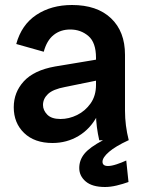

<svg xmlns="http://www.w3.org/2000/svg" viewBox="-20 -561 581 768"><path d="M377 0Q371 -26 367.5 -53Q364 -80 364 -106V-330Q364 -391 333.5 -417Q303 -443 261 -443Q222 -443 194.5 -421Q167 -399 155 -354L45 -385Q66 -462 125.5 -501.5Q185 -541 268 -541Q368 -541 424 -488Q480 -435 480 -342V-118Q480 -59 495 0ZM190 11Q118 11 76.5 -29Q35 -69 35 -132Q35 -192 75.5 -236Q116 -280 200 -295L392 -327V-244L240 -213Q192 -204 172 -185Q152 -166 152 -141Q152 -120 169 -102.5Q186 -85 222 -85Q256 -85 288.5 -101Q321 -117 342.5 -147.5Q364 -178 364 -221H397Q397 -150 369 -97.5Q341 -45 294 -17Q247 11 190 11ZM400 187Q349 187 323 165Q297 143 297 111Q297 79 318 53.5Q339 28 392 0H494Q442 24 416 46.5Q390 69 390 86Q390 103 412 103Q426 103 447 96Q468 89 485 81L494 167Q472 175 447 181Q422 187 400 187Z"/></svg>

Font: Radio Canada Big Medium
Style: Regular
Weight: 500
Designer: Étienne Aubert Bonn
Foundry: Coppers and Brasses
Version: Version 1.001